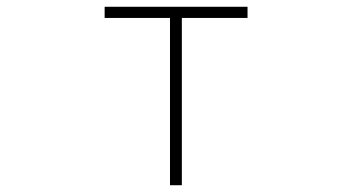

<svg xmlns="http://www.w3.org/2000/svg" viewBox="-20 -547 1040 567"><path d="M482 0H517V-494H711V-527H289V-494H482Z"/></svg>

Font: Harano Aji Gothic TW ExtraLight
Style: Regular
Weight: 250
Foundry: Masamichi Hosoda
Version: HaranoAjiGothicTW-ExtraLight version 20230610;ttx 4.39.4